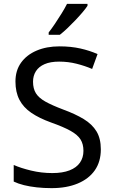

<svg xmlns="http://www.w3.org/2000/svg" viewBox="-20 -964 589 994"><path d="M502 -191Q502 -127 471 -82.5Q440 -38 382.5 -14Q325 10 247 10Q207 10 170.5 6Q134 2 104 -5.5Q74 -13 51 -24V-110Q87 -94 140.5 -81Q194 -68 251 -68Q304 -68 340 -82Q376 -96 394 -122Q412 -148 412 -183Q412 -218 397 -242Q382 -266 345.5 -286.5Q309 -307 244 -330Q183 -352 142 -380Q101 -408 80.5 -447.5Q60 -487 60 -542Q60 -599 89 -639.5Q118 -680 169.5 -702Q221 -724 288 -724Q347 -724 396 -713Q445 -702 485 -684L457 -607Q420 -623 376.5 -634Q333 -645 286 -645Q241 -645 211 -632Q181 -619 166 -595.5Q151 -572 151 -541Q151 -505 166 -481Q181 -457 215 -438Q249 -419 307 -397Q370 -374 413.5 -347.5Q457 -321 479.5 -284Q502 -247 502 -191ZM433 -934Q424 -920 407 -900Q390 -880 369.5 -858.5Q349 -837 328.5 -817.5Q308 -798 290 -784H232V-796Q247 -815 264.5 -841Q282 -867 299 -894.5Q316 -922 327 -944H433Z"/></svg>

Font: Noto Sans Meetei Mayek
Style: Regular
Weight: 400
Designer: Monotype Design Team and Neelakash Kshetrimayum
Foundry: Monotype Imaging Inc.
Version: Version 2.002